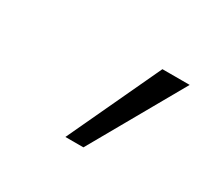

<svg xmlns="http://www.w3.org/2000/svg" viewBox="-60 -791 383 360"><g transform="rotate(30 131.5 -610.5)"><path d="M110 -510 204 -711H263L149 -510Z"/></g></svg>

Font: Ysabeau Office Light
Style: Italic
Weight: 300
Italic angle: -12°
Designer: Christian Thalmann (Catharsis Fonts)
Version: Version 2.001;gftools[0.9.30]; featfreeze: tnum,lnum,ss02